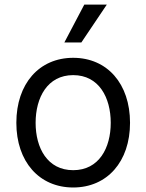

<svg xmlns="http://www.w3.org/2000/svg" viewBox="-20 -804 637 835"><path d="M298.3 11.4C446 11.4 545.5 -100.9 545.5 -269.9C545.5 -440.3 446 -552.6 298.3 -552.6C150.6 -552.6 51.1 -440.3 51.1 -269.9C51.1 -100.9 150.6 11.4 298.3 11.4ZM298.3 -63.9C186.1 -63.9 134.9 -160.5 134.9 -269.9C134.9 -379.3 186.1 -477.3 298.3 -477.3C410.5 -477.3 461.6 -379.3 461.6 -269.9C461.6 -160.5 410.5 -63.9 298.3 -63.9ZM259.9 -619.3H333.8L444.6 -784.1H346.6Z"/></svg>

Font: Karasuma Gothic
Style: Regular
Weight: 400
Designer: Rasmus Andersson, Ryoko Nishizuka
Foundry: Genbu
Version: Version 1.00